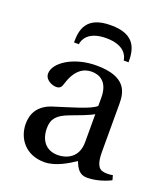

<svg xmlns="http://www.w3.org/2000/svg" viewBox="-126 -752 746 853"><g transform="rotate(20 247.0 -325.5)"><path d="M382 -534C382 -593 371 -662 253 -662C135 -662 124 -593 124 -534H147C149 -554 166 -601 253 -601C340 -601 357 -554 359 -534ZM46 -122C46 -52 93 11 181 11C236 11 291 -25 321 -45C334 -10 350 11 383 11C418 11 458 1 494 -17L488 -39C475 -36 454 -35 440 -39C423 -43 407 -60 407 -119V-347C407 -402 395 -472 253 -472C147 -472 63 -417 63 -365C63 -335 98 -321 116 -321C136 -321 141 -331 146 -347C167 -417 205 -439 243 -439C280 -439 322 -420 322 -345V-306C298 -282 207 -258 133 -234C65 -213 46 -166 46 -122ZM141 -135C141 -179 161 -202 214 -222C252 -236 301 -254 322 -267V-134C322 -58 264 -39 227 -39C169 -39 141 -80 141 -135Z"/></g></svg>

Font: erewhon
Style: Regular
Weight: 400
Version: Version 1.0.0